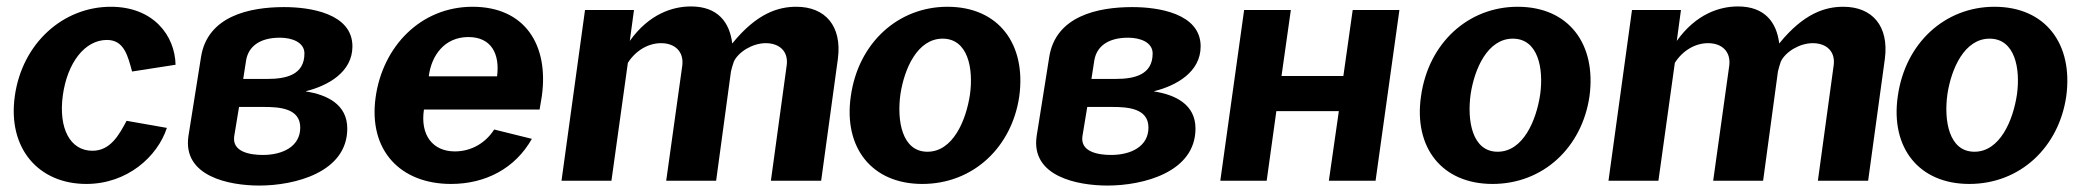

<svg xmlns="http://www.w3.org/2000/svg" viewBox="-20 -561 6462 596"><path d="M324 -540C176 -540 49 -427 26 -263C3 -100 100 10 248 10C375 10 469 -75 498 -164L373 -186C350 -143 323 -93 267 -93C198 -93 161 -162 175 -265C189 -366 243 -437 312 -437C366 -437 377 -386 390 -339L525 -360C523 -451 456 -540 324 -540Z M785 15C895 15 1058 -26 1058 -162C1058 -237 995 -267 930 -277V-278C998 -295 1074 -337 1074 -417C1074 -520 941 -539 862 -539C754 -539 624 -511 604 -384L565 -139C546 -13 692 15 785 15ZM722 -229H800C847 -229 912 -225 912 -165C912 -106 857 -80 796 -80C757 -80 700 -89 707 -138ZM849 -444C886 -444 925 -430 925 -395C925 -329 869 -316 810 -316H735L744 -374C751 -415 784 -444 849 -444Z M1655 -221 1662 -263C1684 -422 1609 -540 1447 -540C1286 -540 1168 -417 1146 -259C1123 -94 1223 10 1380 10C1487 10 1579 -38 1631 -130L1514 -159C1488 -118 1444 -91 1392 -91C1323 -91 1284 -142 1296 -221ZM1311 -324C1319 -389 1360 -446 1434 -446C1505 -446 1532 -394 1523 -324Z M1878 0 1929 -366C1954 -405 1993 -427 2032 -427C2075 -427 2103 -401 2098 -358L2048 0H2203L2249 -339C2251 -349 2254 -357 2258 -370C2273 -401 2317 -427 2357 -427C2400 -427 2428 -401 2422 -358L2373 0H2529L2581 -379C2594 -480 2542 -540 2452 -540C2397 -540 2330 -521 2253 -426C2245 -492 2208 -541 2125 -541C2068 -541 1995 -518 1935 -434L1948 -530H1796L1723 0Z M2843 10C3001 10 3121 -104 3144 -262C3166 -424 3080 -540 2921 -540C2768 -540 2644 -428 2621 -262C2598 -103 2686 10 2843 10ZM2859 -90C2779 -90 2764 -188 2775 -268C2787 -348 2828 -441 2906 -441C2985 -441 3002 -348 2991 -268C2979 -187 2938 -90 2859 -90Z M3418 15C3528 15 3691 -26 3691 -162C3691 -237 3628 -267 3563 -277V-278C3631 -295 3707 -337 3707 -417C3707 -520 3574 -539 3495 -539C3387 -539 3257 -511 3237 -384L3198 -139C3179 -13 3325 15 3418 15ZM3355 -229H3433C3480 -229 3545 -225 3545 -165C3545 -106 3490 -80 3429 -80C3390 -80 3333 -89 3340 -138ZM3482 -444C3519 -444 3558 -430 3558 -395C3558 -329 3502 -316 3443 -316H3368L3377 -374C3384 -415 3417 -444 3482 -444Z M3842 -530 3768 0H3912L3942 -216H4136L4105 0H4250L4324 -530H4179L4150 -325H3958L3987 -530Z M4613 10C4771 10 4891 -104 4914 -262C4936 -424 4850 -540 4691 -540C4538 -540 4414 -428 4391 -262C4368 -103 4456 10 4613 10ZM4629 -90C4549 -90 4534 -188 4545 -268C4557 -348 4598 -441 4676 -441C4755 -441 4772 -348 4761 -268C4749 -187 4708 -90 4629 -90Z M5128 0 5179 -366C5204 -405 5243 -427 5282 -427C5325 -427 5353 -401 5348 -358L5298 0H5453L5499 -339C5501 -349 5504 -357 5508 -370C5523 -401 5567 -427 5607 -427C5650 -427 5678 -401 5672 -358L5623 0H5779L5831 -379C5844 -480 5792 -540 5702 -540C5647 -540 5580 -521 5503 -426C5495 -492 5458 -541 5375 -541C5318 -541 5245 -518 5185 -434L5198 -530H5046L4973 0Z M6093 10C6251 10 6371 -104 6394 -262C6416 -424 6330 -540 6171 -540C6018 -540 5894 -428 5871 -262C5848 -103 5936 10 6093 10ZM6109 -90C6029 -90 6014 -188 6025 -268C6037 -348 6078 -441 6156 -441C6235 -441 6252 -348 6241 -268C6229 -187 6188 -90 6109 -90Z"/></svg>

Font: Cheyenne Sans
Style: Bold Italic
Weight: 700
Italic angle: -8.13011°
Designer: The Public Sans project authors (U.S. Web Design System), Libre Franklin designed by Pablo Impallari and Rodrigo Fuenzal
Foundry: The Cheyenne Sans Project Authors
Version: Version 2.007